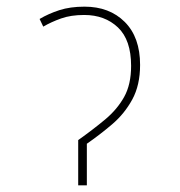

<svg xmlns="http://www.w3.org/2000/svg" viewBox="-20 -557 540 577"><path d="M215 -136Q260 -168 296 -198Q332 -228 353 -265.5Q374 -303 374 -359Q374 -437 334.5 -474.5Q295 -512 233 -512Q193 -512 163.5 -501.5Q134 -491 110 -477L99 -500Q126 -516 158.5 -526.5Q191 -537 234 -537Q309 -537 355 -491Q401 -445 401 -362Q401 -301 377.5 -258Q354 -215 317 -183.5Q280 -152 241 -125V0H215Z"/></svg>

Font: Noto Sans Mono ExtraCondensed Thin
Style: Regular
Weight: 100
Width: 2
Designer: Monotype Design Team
Foundry: Monotype Imaging Inc.
Version: Version 2.014; ttfautohint (v1.8.4.7-5d5b)